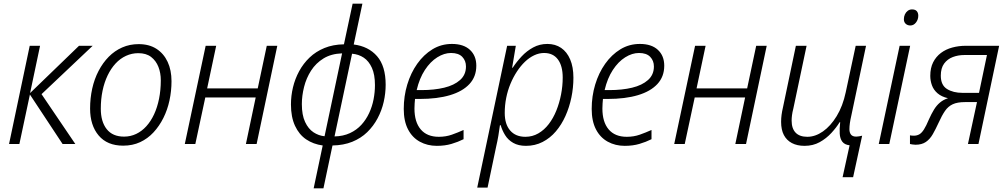

<svg xmlns="http://www.w3.org/2000/svg" viewBox="-20 -780 5458 1040"><path d="M29 0 141 -532H197L143 -276L408 -532H482L205 -270L388 0H319L142 -268L85 0Z M647 9Q561 9 514.5 -46Q468 -101 468 -192Q468 -248 479.5 -300Q491 -352 514 -396Q537 -440 569 -472.5Q601 -505 642 -523Q683 -541 731 -541Q788 -541 827.5 -515.5Q867 -490 888 -445Q909 -400 909 -340Q909 -287 898 -236Q887 -185 865 -141Q843 -97 811.5 -63Q780 -29 739 -10Q698 9 647 9ZM652 -40Q687 -40 717.5 -54.5Q748 -69 772.5 -96Q797 -123 814.5 -160.5Q832 -198 841.5 -245Q851 -292 851 -345Q851 -385 838 -418Q825 -451 798.5 -471.5Q772 -492 729 -492Q694 -492 662.5 -477.5Q631 -463 606 -436Q581 -409 563 -371.5Q545 -334 535.5 -288.5Q526 -243 526 -191Q526 -121 558 -80.5Q590 -40 652 -40Z M981 0 1094 -532H1151L1102 -301H1376L1425 -532H1482L1370 0H1312L1365 -252H1092L1038 0Z M1728 8Q1677 1 1638.5 -25Q1600 -51 1578 -98.5Q1556 -146 1556 -214Q1556 -261 1567 -307Q1578 -353 1600.5 -394.5Q1623 -436 1657 -468.5Q1691 -501 1737.5 -520Q1784 -539 1843 -540L1890 -760H1943L1896 -539Q1976 -529 2022.5 -475.5Q2069 -422 2069 -321Q2069 -275 2058.5 -228.5Q2048 -182 2025.5 -139.5Q2003 -97 1969 -64Q1935 -31 1888 -12Q1841 7 1781 8L1732 240H1679ZM1833 -491Q1774 -489 1732.5 -463.5Q1691 -438 1665 -397.5Q1639 -357 1627 -309Q1615 -261 1615 -216Q1615 -157 1632.5 -119.5Q1650 -82 1678 -63.5Q1706 -45 1738 -42ZM1792 -41Q1839 -42 1875.5 -59Q1912 -76 1937.5 -104Q1963 -132 1979.5 -167.5Q1996 -203 2003.5 -242Q2011 -281 2011 -319Q2011 -376 1994.5 -412.5Q1978 -449 1950.5 -467.5Q1923 -486 1887 -489Z M2346 10Q2295 10 2254 -12.5Q2213 -35 2190 -79.5Q2167 -124 2167 -190Q2167 -259 2186 -322Q2205 -385 2240 -434.5Q2275 -484 2322.5 -513Q2370 -542 2428 -542Q2491 -542 2525.5 -510Q2560 -478 2560 -424Q2560 -365 2523 -325Q2486 -285 2417.5 -264.5Q2349 -244 2253 -244H2228Q2227 -233 2226 -219.5Q2225 -206 2225 -192Q2225 -119 2259 -79Q2293 -39 2357 -39Q2395 -39 2427.5 -50.5Q2460 -62 2491 -76V-26Q2461 -11 2425.5 -0.5Q2390 10 2346 10ZM2263 -292Q2332 -292 2386 -305Q2440 -318 2472 -346.5Q2504 -375 2504 -420Q2504 -451 2484 -472Q2464 -493 2423 -493Q2386 -493 2348.5 -469.5Q2311 -446 2281.5 -401Q2252 -356 2237 -292Z M2565 236 2727 -532H2774L2754 -413H2757Q2778 -445 2805.5 -474.5Q2833 -504 2868 -523Q2903 -542 2945 -542Q2988 -542 3019.5 -520.5Q3051 -499 3068.5 -458Q3086 -417 3086 -359Q3086 -305 3075 -252Q3064 -199 3043 -152Q3022 -105 2991 -68.5Q2960 -32 2919 -11Q2878 10 2829 10Q2788 10 2760 -6Q2732 -22 2716 -48Q2700 -74 2692 -102H2688Q2685 -77 2679.5 -45Q2674 -13 2668 12L2621 236ZM2826 -39Q2864 -39 2896 -57.5Q2928 -76 2952.5 -108Q2977 -140 2993.5 -181Q3010 -222 3019 -268Q3028 -314 3028 -360Q3028 -423 3002 -458Q2976 -493 2927 -493Q2900 -493 2873.5 -480.5Q2847 -468 2823.5 -445.5Q2800 -423 2780 -392.5Q2760 -362 2745 -326Q2730 -290 2722 -250Q2714 -210 2714 -168Q2714 -107 2743.5 -73Q2773 -39 2826 -39Z M3364 10Q3313 10 3272 -12.5Q3231 -35 3208 -79.5Q3185 -124 3185 -190Q3185 -259 3204 -322Q3223 -385 3258 -434.5Q3293 -484 3340.5 -513Q3388 -542 3446 -542Q3509 -542 3543.5 -510Q3578 -478 3578 -424Q3578 -365 3541 -325Q3504 -285 3435.5 -264.5Q3367 -244 3271 -244H3246Q3245 -233 3244 -219.5Q3243 -206 3243 -192Q3243 -119 3277 -79Q3311 -39 3375 -39Q3413 -39 3445.5 -50.5Q3478 -62 3509 -76V-26Q3479 -11 3443.5 -0.5Q3408 10 3364 10ZM3281 -292Q3350 -292 3404 -305Q3458 -318 3490 -346.5Q3522 -375 3522 -420Q3522 -451 3502 -472Q3482 -493 3441 -493Q3404 -493 3366.5 -469.5Q3329 -446 3299.5 -401Q3270 -356 3255 -292Z M3632 0 3745 -532H3802L3753 -301H4027L4076 -532H4133L4021 0H3963L4016 -252H3743L3689 0Z M4582 7Q4555 4 4542.5 -12.5Q4530 -29 4528.5 -56.5Q4527 -84 4531 -118H4528Q4511 -90 4483.5 -60Q4456 -30 4420 -10Q4384 10 4338 10Q4298 10 4269.5 -5Q4241 -20 4226 -48.5Q4211 -77 4211 -120Q4211 -139 4213.5 -158Q4216 -177 4221 -198L4291 -532H4349L4277 -191Q4272 -172 4270 -156Q4268 -140 4268 -127Q4268 -84 4289.5 -61.5Q4311 -39 4353 -39Q4396 -39 4437.5 -68Q4479 -97 4512 -151Q4545 -205 4561 -280L4615 -532H4671L4592 -157Q4586 -131 4583.5 -113Q4581 -95 4581 -80Q4581 -62 4589.5 -51Q4598 -40 4618 -40Q4625 -40 4633 -41.5Q4641 -43 4650 -45L4601 180H4544Z M4740 0 4853 -532H4910L4797 0ZM4911 -642Q4896 -642 4886 -651Q4876 -660 4876 -676Q4876 -690 4881.5 -702Q4887 -714 4897 -721.5Q4907 -729 4920 -729Q4938 -729 4946 -719.5Q4954 -710 4954 -695Q4954 -674 4941.5 -658Q4929 -642 4911 -642Z M4939 4Q4930 4 4922 2.5Q4914 1 4909 0V-47Q4913 -46 4918.5 -45.5Q4924 -45 4930 -45Q4946 -45 4959 -52Q4972 -59 4984.5 -78.5Q4997 -98 5012 -134Q5025 -163 5039 -186Q5053 -209 5071.5 -224.5Q5090 -240 5115 -248Q5080 -256 5058.5 -274.5Q5037 -293 5028 -318Q5019 -343 5019 -369Q5019 -412 5034.5 -442.5Q5050 -473 5076.5 -493Q5103 -513 5138 -522.5Q5173 -532 5211 -532H5392L5280 0H5223L5272 -227H5207Q5166 -227 5141 -215.5Q5116 -204 5099 -179.5Q5082 -155 5064 -115Q5048 -80 5032.5 -53Q5017 -26 4995 -11Q4973 4 4939 4ZM5194 -277H5283L5326 -482H5204Q5170 -482 5141 -471Q5112 -460 5094 -435.5Q5076 -411 5076 -370Q5076 -319 5109.5 -298Q5143 -277 5194 -277Z"/></svg>

Font: Noto Sans Display Light
Style: Italic
Weight: 300
Italic angle: -12°
Designer: Monotype Design Team
Foundry: Monotype Imaging Inc.
Version: Version 2.003